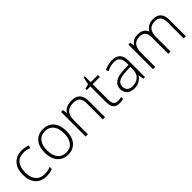

<svg xmlns="http://www.w3.org/2000/svg" viewBox="233 -1791 2932 2932"><g transform="rotate(-45 1699.0 -324.5)"><path d="M58.1 -262.2Q58.1 -394 125 -467.5Q191.9 -541 308.1 -541Q377 -541 439.9 -517.1L426.8 -474.1Q357.9 -497.1 307.1 -497.1Q209.5 -497.1 159.2 -436.8Q108.9 -376.5 108.9 -263.2Q108.9 -155.8 159.2 -95Q209.5 -34.2 299.8 -34.2Q372.1 -34.2 434.1 -60.1V-15.1Q383.3 9.8 300.8 9.8Q187 9.8 122.6 -62Q58.1 -133.8 58.1 -262.2Z M533.2 -266.1Q533.2 -396 596.2 -468.5Q659.2 -541 769 -541Q878.4 -541 940.7 -467.5Q1002.9 -394 1002.9 -266.1Q1002.9 -136.2 939.9 -63.2Q877 9.8 766.1 9.8Q696.3 9.8 643.1 -23.9Q589.8 -57.6 561.5 -120.6Q533.2 -183.6 533.2 -266.1ZM584 -266.1Q584 -156.7 632.1 -95.5Q680.2 -34.2 768.1 -34.2Q856 -34.2 904.1 -95.5Q952.1 -156.7 952.1 -266.1Q952.1 -376 903.6 -436.5Q855 -497.1 767.1 -497.1Q679.2 -497.1 631.6 -436.8Q584 -376.5 584 -266.1Z M1149.9 0V-530.8H1190.9L1200.2 -458H1203.1Q1254.9 -541 1387.2 -541Q1567.9 -541 1567.9 -347.2V0H1520V-344.2Q1520 -424.3 1486.3 -460.7Q1452.6 -497.1 1381.8 -497.1Q1286.6 -497.1 1242.4 -449Q1198.2 -400.9 1198.2 -293V0Z M1663.1 -488.8V-517.1L1741.7 -539.1L1766.1 -659.2H1791V-530.8H1946.8V-488.8H1791V-152.8Q1791 -91.8 1812.5 -62.5Q1834 -33.2 1879.9 -33.2Q1925.8 -33.2 1960 -41V-2Q1924.8 9.8 1878.9 9.8Q1808.6 9.8 1775.1 -27.8Q1741.7 -65.4 1741.7 -146V-488.8Z M2033.7 -141.1Q2033.7 -218.8 2098.4 -261.7Q2163.1 -304.7 2285.6 -307.1L2386.7 -310.1V-345.2Q2386.7 -420.9 2356 -459.5Q2325.2 -498 2256.8 -498Q2183.1 -498 2104 -457L2085.9 -499Q2173.3 -540 2258.8 -540Q2346.2 -540 2389.4 -494.6Q2432.6 -449.2 2432.6 -353V0H2397L2384.8 -84H2380.9Q2340.8 -32.7 2298.6 -11.5Q2256.3 9.8 2198.7 9.8Q2120.6 9.8 2077.1 -30.3Q2033.7 -70.3 2033.7 -141.1ZM2085 -139.2Q2085 -89.4 2115.5 -61.8Q2146 -34.2 2201.7 -34.2Q2286.6 -34.2 2335.7 -82.8Q2384.8 -131.3 2384.8 -217.8V-270L2292 -266.1Q2180.2 -260.7 2132.6 -231.2Q2085 -201.7 2085 -139.2Z M2604.5 0V-530.8H2644.5L2654.8 -458H2657.7Q2679.7 -497.6 2720.2 -519.3Q2760.7 -541 2809.6 -541Q2935.1 -541 2970.7 -446.8H2972.7Q2998.5 -492.2 3042.2 -516.6Q3085.9 -541 3141.6 -541Q3228.5 -541 3272 -494.6Q3315.4 -448.2 3315.4 -347.2V0H3267.6V-348.1Q3267.6 -425.8 3237.3 -461.4Q3207 -497.1 3144.5 -497.1Q3063 -497.1 3023.9 -452.1Q2984.9 -407.2 2984.9 -311V0H2935.5V-362.8Q2935.5 -497.1 2812.5 -497.1Q2729 -497.1 2690.9 -448.5Q2652.8 -399.9 2652.8 -293V0Z"/></g></svg>

Font: Open Sans Light
Style: Regular
Weight: 300
Foundry: Ascender Corporation
Version: Version 1.10